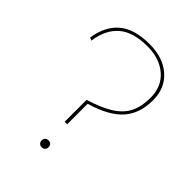

<svg xmlns="http://www.w3.org/2000/svg" viewBox="-198 -767 868 868"><g transform="rotate(45 236.5 -332.5)"><path d="M432 -501Q432 -416 385 -363.5Q338 -311 234 -281V-150H218V-290Q293 -313 336 -341Q379 -369 397.5 -407.5Q416 -446 416 -501Q416 -573 367.5 -614.5Q319 -656 242 -656Q150 -656 102.5 -615Q55 -574 44 -495L30 -501Q43 -584 94 -627Q145 -670 242 -670Q327 -670 379.5 -624.5Q432 -579 432 -501ZM248 -17Q248 -7 242 -1Q236 5 226 5Q216 5 210 -1Q204 -7 204 -17Q204 -27 210 -33Q216 -39 226 -39Q236 -39 242 -33Q248 -27 248 -17Z"/></g></svg>

Font: Work Sans Hairline
Style: Regular
Weight: 400
Designer: Wei Huang
Foundry: Wei Huang
Version: Version 1.032